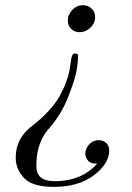

<svg xmlns="http://www.w3.org/2000/svg" viewBox="-20 -520 512 745"><path d="M41 91.8Q41 22 95.2 -23.9Q96.2 -24.9 112.5 -37.8Q128.9 -50.8 138.9 -59.8Q148.9 -68.8 167.5 -88.4Q186 -107.9 199 -127Q211.9 -146 224.9 -173.6Q237.8 -201.2 246.1 -231Q250 -246.1 252.4 -264.6Q254.9 -283.2 256.8 -293.7Q258.8 -304.2 262.9 -309.1Q267.1 -314 275.1 -312Q283.2 -310.1 283.2 -304.2Q283.2 -286.1 278.1 -251.5Q272.9 -216.8 246.1 -147.5Q219.2 -78.1 173.8 -25.9L170.9 -22Q168 -19 164.6 -15.1Q161.1 -11.2 156 -3.7Q150.9 3.9 146.5 12Q142.1 20 137 32.5Q131.8 44.9 128.4 57.9Q125 70.8 123 88.4Q121.1 106 121.1 125Q121.1 183.1 191.9 183.1Q295.9 183.1 356.9 115.2Q331.1 115.2 321 102.5Q311 89.8 311 76.2Q311 57.1 325.9 40.5Q340.8 23.9 362.8 23.9Q380.9 23.9 392.3 34.9Q403.8 45.9 403.8 64Q403.8 114.7 344.5 159.9Q285.2 205.1 189 205.1Q106 205.1 73.5 170.9Q41 136.7 41 91.8ZM243.2 -439.9Q243.2 -463.9 261 -481.9Q278.8 -500 301.8 -500Q320.8 -500 335 -487.1Q349.1 -474.1 349.1 -454.1Q349.1 -430.2 330.6 -412.6Q312 -395 289.1 -395Q270 -395 256.6 -407.5Q243.2 -419.9 243.2 -439.9Z"/></svg>

Font: CMU Serif Extra
Style: RomanSlanted
Weight: 500
Italic angle: -9.46001°
Version: Version 0.7.0